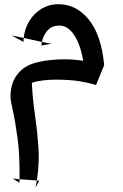

<svg xmlns="http://www.w3.org/2000/svg" viewBox="-20 -406 587 916"><path d="M149 490Q153 473 156 455L73 449Q75 338 64 255.5Q53 173 41.5 122.5Q30 72 30 56Q30 21 39.5 -8Q49 -37 72 -62Q104 -97 162.5 -110Q221 -123 285 -123Q313 -123 335.5 -121Q358 -119 377 -116Q363 -196 333 -240Q303 -284 264 -284Q228 -284 207.5 -261.5Q187 -239 180 -206L225 -197L177 -189Q178 -198 180 -206L93 -225Q98 -271 121 -307.5Q144 -344 179.5 -365Q215 -386 258 -386Q345 -386 404.5 -311.5Q464 -237 477 -95L438 0Q405 -11 358.5 -18.5Q312 -26 247 -26Q216 -26 186 -22.5Q156 -19 132 -11Q135 61 146 135.5Q157 210 163 289.5Q169 369 156 455L167 456ZM35 -237 93 -225Q92 -215 92 -206ZM41 446 73 449Q74 438 74 431Q74 424 73.5 430.5Q73 437 73 466Z"/></svg>

Font: Lexend SemiBold
Style: Regular
Weight: 600
Designer: Bonnie Shaver-Troup, Thomas Jockin
Foundry: Lexend
Version: Version 1.005; ttfautohint (v1.8.3)